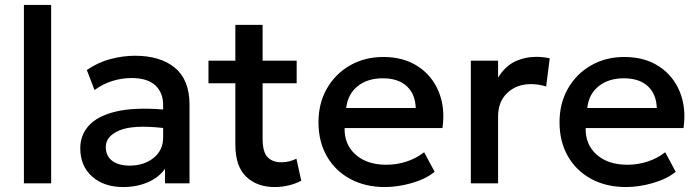

<svg xmlns="http://www.w3.org/2000/svg" viewBox="-20 -740 2817 775"><path d="M76.5 0V-720H186.5V0Z M477 15Q399.5 15 351.8 -27.5Q304 -70 304 -142Q304 -194.5 338.5 -233Q373 -271.5 446.8 -289.5Q520.5 -307.5 638.5 -298V-316.5Q638.5 -366 606.8 -395.5Q575 -425 511 -425Q472 -425 433.8 -413.2Q395.5 -401.5 361.5 -376.5L330.5 -457.5Q376.5 -489 427 -502Q477.5 -515 524.5 -515Q628 -515 686.5 -466Q745 -417 745 -317.5V0H646V-58.5Q620.5 -23 576 -4Q531.5 15 477 15ZM407 -146.5Q407 -110.5 432.8 -91Q458.5 -71.5 503.5 -71.5Q561 -71.5 599.8 -102.5Q638.5 -133.5 638.5 -185V-223.5Q516.5 -237 461.8 -213.5Q407 -190 407 -146.5Z M1089.5 15Q1017 15 973.5 -27Q930 -69 930 -155.5V-404H821.5V-495H930V-639.5H1040V-495H1177.5V-404H1040V-179.5Q1040 -127 1059.8 -106Q1079.5 -85 1115.5 -85Q1133 -85 1148.5 -89Q1164 -93 1176.5 -99.5L1196 -10.5Q1174.5 1 1146.8 8Q1119 15 1089.5 15Z M1534 15Q1454 15 1393.5 -17.8Q1333 -50.5 1299.2 -109.5Q1265.5 -168.5 1265.5 -246.5Q1265.5 -323 1299.5 -382.5Q1333.5 -442 1392.8 -476Q1452 -510 1527.5 -510Q1609 -510 1666.8 -472.2Q1724.5 -434.5 1751 -369.5Q1777.5 -304.5 1766 -223H1371Q1369.5 -156.5 1415.5 -115.8Q1461.5 -75 1539.5 -75Q1581.5 -75 1620.8 -87.8Q1660 -100.5 1692 -125.5L1734.5 -46.5Q1698 -17 1641.8 -1Q1585.5 15 1534 15ZM1377.5 -304H1658Q1656.5 -360 1622 -392Q1587.5 -424 1525 -424Q1463.5 -424 1423.5 -392Q1383.5 -360 1377.5 -304Z M1880.5 0V-495H1990.5V-426.5Q2018.5 -472.5 2058.5 -491.5Q2098.5 -510.5 2144.5 -510.5Q2173 -510.5 2199 -504.5L2184.5 -391Q2153 -400.5 2123 -400.5Q2065.5 -400.5 2028 -365.2Q1990.5 -330 1990.5 -269.5V0Z M2507 15Q2427 15 2366.5 -17.8Q2306 -50.5 2272.2 -109.5Q2238.5 -168.5 2238.5 -246.5Q2238.5 -323 2272.5 -382.5Q2306.5 -442 2365.8 -476Q2425 -510 2500.5 -510Q2582 -510 2639.8 -472.2Q2697.5 -434.5 2724 -369.5Q2750.5 -304.5 2739 -223H2344Q2342.5 -156.5 2388.5 -115.8Q2434.5 -75 2512.5 -75Q2554.5 -75 2593.8 -87.8Q2633 -100.5 2665 -125.5L2707.5 -46.5Q2671 -17 2614.8 -1Q2558.5 15 2507 15ZM2350.5 -304H2631Q2629.5 -360 2595 -392Q2560.5 -424 2498 -424Q2436.5 -424 2396.5 -392Q2356.5 -360 2350.5 -304Z"/></svg>

Font: Geologica
Style: Regular
Weight: 400
Designer: Sindre Bremnes, Frode Helland
Foundry: Monokrom Skriftforlag AS
Version: Version 1.010; ttfautohint (v1.8.4.7-5d5b);gftools[0.9.28]